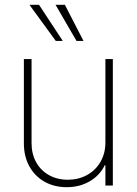

<svg xmlns="http://www.w3.org/2000/svg" viewBox="-20 -778 574 805"><path d="M421.9 -530.3H453.1V0H421.9V-85H418.9Q399.4 -43.5 356.9 -18.3Q314.5 6.8 259.8 6.8Q207.5 6.8 166.7 -16.1Q126 -39.1 103 -80.8Q80.1 -122.6 80.1 -176.8V-530.3H112.3V-177.7Q112.3 -132.8 131.6 -97.9Q150.9 -63 185.5 -43.7Q220.2 -24.4 264.6 -24.4Q308.6 -24.4 344.5 -43.9Q380.4 -63.5 401.1 -99.1Q421.9 -134.8 421.9 -180.7ZM103.5 -757.8H143.6L243.2 -606.4H213.9ZM212.9 -757.8H252L330.1 -606.4H300.8Z"/></svg>

Font: Pretendard GOV Thin
Style: Regular
Weight: 100
Designer: Base glyphs from Inter by Rasmus Andersson; Hangeul glyphs from Noto Sans CJK(Source Han Sans) by Jang Soo-young and Kan
Foundry: Kil Hyung-jin
Version: Version 1.309